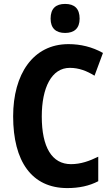

<svg xmlns="http://www.w3.org/2000/svg" viewBox="-20 -949 571 979"><path d="M312 -929C265 -929 238 -906 238 -854C238 -804 266 -781 312 -781C358 -781 386 -804 386 -854C386 -905 360 -929 312 -929ZM336 -603C383 -603 423 -587 462 -563L505 -679C450 -710 390 -724 329 -724C148 -724 47 -570 47 -356C47 -126 142 10 323 10C383 10 435 -1 481 -25V-150C436 -128 392 -112 342 -112C245 -112 193 -198 193 -355C193 -502 243 -603 336 -603Z"/></svg>

Font: Noto Sans Hebrew Condensed
Style: Bold
Weight: 700
Width: 3
Designer: Monotype Design Team
Foundry: Monotype Imaging Inc.
Version: Version 2.004